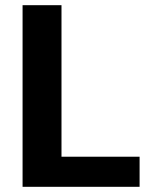

<svg xmlns="http://www.w3.org/2000/svg" viewBox="-20 -720 607 740"><path d="M67 0V-700H217V-116H518V0Z"/></svg>

Font: DM Sans 16pt Black
Style: Regular
Weight: 900
Version: Version 4.004;gftools[0.9.30]